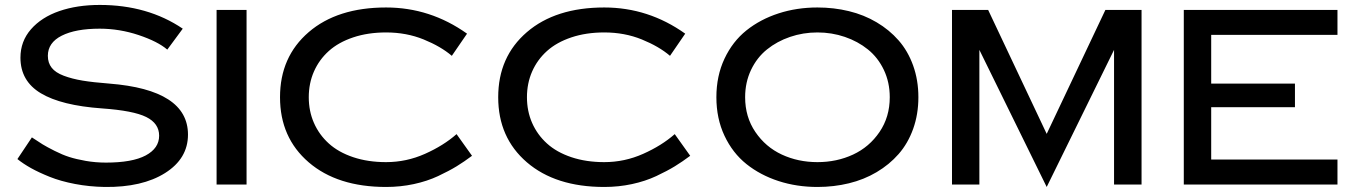

<svg xmlns="http://www.w3.org/2000/svg" viewBox="-20 -740 5428 770"><path d="M107.9 -189Q134.3 -171.4 150.9 -161.1Q167.5 -150.9 199 -135Q230.5 -119.1 257.8 -110.4Q285.2 -101.6 324.2 -94.7Q363.3 -87.9 404.8 -87.9Q510.7 -87.9 564.5 -116.7Q618.2 -145.5 618.2 -195.8Q618.2 -245.1 566.4 -270.8Q514.6 -296.4 389.2 -305.2Q225.6 -316.9 143.8 -366Q62 -415 62 -508.8Q62 -574.2 104.2 -622.6Q146.5 -670.9 218 -695.6Q289.6 -720.2 379.9 -720.2Q572.3 -720.2 712.9 -625L650.9 -541Q612.8 -573.7 535.9 -599.4Q459 -625 379.9 -625Q283.2 -625 227.5 -596.9Q171.9 -568.8 171.9 -516.1Q171.9 -487.8 187.3 -468.3Q202.6 -448.7 235.6 -436.3Q268.6 -423.8 311.3 -416.7Q354 -409.7 418 -404.8Q733.9 -379.9 733.9 -200.2Q733.9 -104 642.1 -46.1Q550.3 11.7 399.9 9.8Q338.4 8.8 280.8 -2.2Q223.1 -13.2 179.4 -30.8Q135.7 -48.3 104.2 -65.9Q72.8 -83.5 49.8 -102.1Z M848.6 -700.2H968.8V0H848.6Z M1528.3 -89.8Q1609.9 -89.8 1684.3 -123Q1758.8 -156.2 1811 -202.1L1873 -115.2Q1841.8 -91.8 1811.5 -73.2Q1781.2 -54.7 1737.1 -33.9Q1692.9 -13.2 1639.4 -1.7Q1585.9 9.8 1528.3 9.8Q1333 9.8 1218 -89.1Q1103 -188 1103 -350.1Q1103 -512.2 1218 -611.1Q1333 -710 1528.3 -710Q1705.6 -710 1853 -605L1792 -516.1Q1748 -553.7 1679 -581.8Q1609.9 -609.9 1528.3 -609.9Q1455.6 -609.9 1396.5 -590.1Q1337.4 -570.3 1298.6 -535.4Q1259.8 -500.5 1239 -453.1Q1218.3 -405.8 1218.3 -350.1Q1218.3 -294.4 1239 -247.1Q1259.8 -199.7 1298.6 -164.6Q1337.4 -129.4 1396.5 -109.6Q1455.6 -89.8 1528.3 -89.8Z M2403.3 -89.8Q2484.9 -89.8 2559.3 -123Q2633.8 -156.2 2686 -202.1L2748 -115.2Q2716.8 -91.8 2686.5 -73.2Q2656.2 -54.7 2612.1 -33.9Q2567.9 -13.2 2514.4 -1.7Q2460.9 9.8 2403.3 9.8Q2208 9.8 2093 -89.1Q1978 -188 1978 -350.1Q1978 -512.2 2093 -611.1Q2208 -710 2403.3 -710Q2580.6 -710 2728 -605L2667 -516.1Q2623 -553.7 2554 -581.8Q2484.9 -609.9 2403.3 -609.9Q2330.6 -609.9 2271.5 -590.1Q2212.4 -570.3 2173.6 -535.4Q2134.8 -500.5 2114 -453.1Q2093.3 -405.8 2093.3 -350.1Q2093.3 -294.4 2114 -247.1Q2134.8 -199.7 2173.6 -164.6Q2212.4 -129.4 2271.5 -109.6Q2330.6 -89.8 2403.3 -89.8Z M3258.3 -710Q3324.2 -710 3384.5 -695.3Q3444.8 -680.7 3495.6 -650.6Q3546.4 -620.6 3583.7 -578.1Q3621.1 -535.6 3642.1 -477.1Q3663.1 -418.5 3663.1 -350.1Q3663.1 -281.7 3642.1 -223.1Q3621.1 -164.6 3583.7 -122.1Q3546.4 -79.6 3495.6 -49.6Q3444.8 -19.5 3384.5 -4.9Q3324.2 9.8 3258.3 9.8Q3175.3 9.8 3102.3 -13.9Q3029.3 -37.6 2973.6 -82Q2918 -126.5 2885.5 -195.6Q2853 -264.6 2853 -350.1Q2853 -435.5 2885.5 -504.6Q2918 -573.7 2973.6 -618.2Q3029.3 -662.6 3102.3 -686.3Q3175.3 -710 3258.3 -710ZM2968.3 -350.1Q2968.3 -271 3009.3 -210.7Q3050.3 -150.4 3115.5 -120.1Q3180.7 -89.8 3258.3 -89.8Q3335.9 -89.8 3401.1 -120.1Q3466.3 -150.4 3507.3 -210.7Q3548.3 -271 3548.3 -350.1Q3548.3 -409.7 3524.7 -459.5Q3501 -509.3 3460.7 -541.7Q3420.4 -574.2 3368.2 -592Q3315.9 -609.9 3258.3 -609.9Q3200.7 -609.9 3148.4 -592Q3096.2 -574.2 3055.9 -541.7Q3015.6 -509.3 2991.9 -459.5Q2968.3 -409.7 2968.3 -350.1Z M3907.7 -540V0H3797.9V-700.2H3942.9L4177.7 -203.1L4413.1 -700.2H4558.1V0H4447.8V-540L4177.7 9.8Z M4727.5 -700.2H5343.8V-600.1H4837.4V-404.8H5173.3V-310.1H4837.4V-100.1H5343.8V0H4727.5Z"/></svg>

Font: Copperplate Sans CC Heavy
Style: Regular
Weight: 400
Designer: indestructible type*
Foundry: Cowboy Collective
Version: Version 1.000